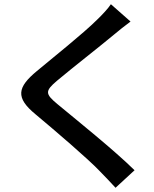

<svg xmlns="http://www.w3.org/2000/svg" viewBox="-20 -827 727 909"><path d="M148 -286C239 -210 397 -75 451 -18C475 7 503 35 527 62L617 -21C521 -116 335 -265 252 -334C193 -383 193 -396 249 -444C319 -503 455 -609 522 -665C541 -681 572 -706 598 -725L505 -807C492 -787 464 -757 440 -734C374 -668 230 -554 155 -491C62 -414 52 -365 148 -286Z"/></svg>

Font: GenEiGothic-pro-SemiBold
Style: Regular
Weight: 500
Designer: Ryoko NISHIZUKA (kana & ideographs); Paul D. Hunt (Latin, Greek & Cyrillic); Wenlong ZHANG (bopomofo); Sandoll Communica
Foundry: Adobe Systems Incorporated; o_tamon
Version: Version 1.000.140830